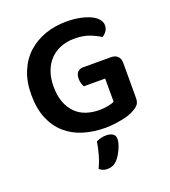

<svg xmlns="http://www.w3.org/2000/svg" viewBox="-153 -734 958 1083"><g transform="rotate(-20 326.0 -192.5)"><path d="M593 -84Q593 -59 582.5 -45.5Q572 -32 549 -20Q536 -12 516.5 -5.5Q497 1 473.5 5.5Q450 10 425 13Q400 16 375 16Q304 16 243.5 -2.5Q183 -21 138.5 -60Q94 -99 69 -159Q44 -219 44 -302Q44 -381 69.5 -441.5Q95 -502 139.5 -542Q184 -582 243 -602.5Q302 -623 370 -623Q415 -623 451.5 -615.5Q488 -608 514.5 -595.5Q541 -583 555 -565.5Q569 -548 569 -529Q569 -509 558 -494Q547 -479 533 -471Q507 -488 470 -502.5Q433 -517 379 -517Q335 -517 298 -502.5Q261 -488 234.5 -461Q208 -434 193 -394Q178 -354 178 -303Q178 -248 193 -208Q208 -168 234.5 -141.5Q261 -115 297.5 -102.5Q334 -90 377 -90Q406 -90 430 -95Q454 -100 467 -107V-246H339Q334 -254 330 -267Q326 -280 326 -296Q326 -322 338.5 -335Q351 -348 371 -348H539Q564 -348 578.5 -334Q593 -320 593 -295ZM306 238Q276 238 258 220Q276 182 286.5 143.5Q297 105 302 71Q315 65 330 61Q345 57 361 57Q385 57 400.5 66.5Q416 76 416 98Q416 110 411.5 126Q407 142 399.5 158Q392 174 383 188.5Q374 203 365 212Q352 226 337.5 232Q323 238 306 238Z"/></g></svg>

Font: Baloo 2 Latin SemiBold
Style: Regular
Weight: 400
Designer: Sarang Kulkarni and Ek Type
Foundry: Ek Type
Version: Version 1.001